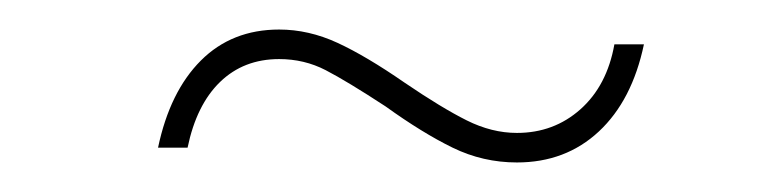

<svg xmlns="http://www.w3.org/2000/svg" viewBox="-20 -380 520 130"><path d="M254 -324Q279 -307 296 -298.5Q313 -290 330 -290Q355 -290 373 -306Q391 -322 396 -350H416Q408 -312 385.5 -291Q363 -270 330 -270Q307 -270 286.5 -280Q266 -290 241 -308Q215 -325 200.5 -332.5Q186 -340 169 -340Q145 -340 129 -324.5Q113 -309 107 -280H87Q95 -318 116 -339Q137 -360 169 -360Q189 -360 208.5 -351Q228 -342 254 -324Z"/></svg>

Font: TypoPRO Montserrat
Style: Italic
Weight: 250
Italic angle: -11.3°
Designer: Julieta Ulanovsky
Foundry: Julieta Ulanovsky
Version: Version 6.001